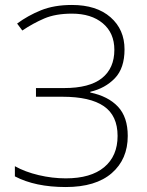

<svg xmlns="http://www.w3.org/2000/svg" viewBox="-20 -744 591 774"><path d="M482 -545Q482 -469 443 -428.5Q404 -388 344 -374V-371Q416 -356 455.5 -314Q495 -272 495 -196Q495 -102 430.5 -46Q366 10 245 10Q122 10 40 -33V-74Q81 -51 136 -38Q191 -25 245 -25Q346 -25 400 -70Q454 -115 454 -196Q454 -278 398.5 -316Q343 -354 232 -354H125V-389H238Q341 -389 391 -429Q441 -469 441 -543Q441 -611 394.5 -650Q348 -689 270 -689Q204 -689 158.5 -669.5Q113 -650 70 -621L49 -649Q92 -681 145 -702.5Q198 -724 270 -724Q369 -724 425.5 -674.5Q482 -625 482 -545Z"/></svg>

Font: Noto Sans ExtraLight
Style: Regular
Weight: 200
Designer: Monotype Design Team
Foundry: Monotype Imaging Inc.
Version: Version 2.007